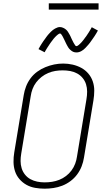

<svg xmlns="http://www.w3.org/2000/svg" viewBox="-20 -1129 640 1157"><path d="M249 8Q220 8 191.5 3Q163 -2 139 -15.5Q115 -29 97 -50Q79 -71 70.5 -97Q62 -123 61.5 -152.5Q61 -182 66 -211L123 -556Q127 -582 137 -608Q147 -634 164 -657Q181 -680 204.5 -697Q228 -714 254 -724.5Q280 -735 306.5 -740.5Q333 -746 361 -746Q390 -746 418 -739.5Q446 -733 470 -720Q494 -707 512 -686Q530 -665 539 -638.5Q548 -612 548 -583Q548 -554 543 -524L486 -179Q482 -153 472 -127Q462 -101 445 -78Q428 -55 404.5 -37.5Q381 -20 355 -10Q329 0 302 4Q275 8 249 8ZM249 -30Q272 -30 294 -33.5Q316 -37 337.5 -45.5Q359 -54 378 -68.5Q397 -83 411 -102Q425 -121 433 -142.5Q441 -164 444 -186L501 -531Q505 -554 505 -577Q505 -600 498.5 -621Q492 -642 478 -659Q464 -676 444.5 -686.5Q425 -697 403 -701Q381 -705 358 -705Q335 -705 313.5 -701.5Q292 -698 270.5 -689Q249 -680 230.5 -665.5Q212 -651 198 -632.5Q184 -614 176 -592.5Q168 -571 165 -549L108 -204Q104 -181 104 -158.5Q104 -136 110.5 -115Q117 -94 130.5 -77Q144 -60 163 -49.5Q182 -39 204 -34.5Q226 -30 249 -30ZM441 -813Q435 -813 430 -814Q425 -815 420.5 -817Q416 -819 412 -822Q408 -825 404 -828.5Q400 -832 397 -835.5Q394 -839 391.5 -843Q389 -847 386.5 -851.5Q384 -856 381.5 -860.5Q379 -865 377 -869.5Q375 -874 373 -878Q371 -882 368.5 -887.5Q366 -893 363.5 -897.5Q361 -902 359 -906.5Q357 -911 354.5 -914.5Q352 -918 349 -922.5Q346 -927 342 -927Q338 -927 334 -924.5Q330 -922 327 -919.5Q324 -917 319 -912.5Q314 -908 312 -905.5Q310 -903 308 -901Q306 -899 303.5 -896Q301 -893 299 -890Q297 -887 294.5 -884Q292 -881 289.5 -877.5Q287 -874 284 -870Q281 -866 278.5 -862Q276 -858 273 -853.5Q270 -849 267 -844.5Q264 -840 261 -835Q258 -830 255 -825Q252 -820 249 -814L212 -833Q217 -843 222 -851Q227 -859 232 -867Q237 -875 242 -882Q247 -889 251.5 -895Q256 -901 260 -907Q264 -913 268.5 -918Q273 -923 277 -927.5Q281 -932 287 -938Q293 -944 299 -948.5Q305 -953 312 -957Q319 -961 326.5 -963.5Q334 -966 341 -966Q347 -966 352 -964.5Q357 -963 361.5 -961Q366 -959 370 -956.5Q374 -954 378 -950.5Q382 -947 385 -943.5Q388 -940 390.5 -935.5Q393 -931 395.5 -927Q398 -923 400.5 -918.5Q403 -914 405 -909.5Q407 -905 409 -900.5Q411 -896 413.5 -891Q416 -886 418.5 -881Q421 -876 423 -872Q425 -868 427.5 -864.5Q430 -861 433 -856Q436 -851 440 -851Q444 -851 448 -853.5Q452 -856 455 -858.5Q458 -861 463 -866Q468 -871 470 -873Q472 -875 474 -877.5Q476 -880 478.5 -883Q481 -886 483 -888.5Q485 -891 487.5 -894.5Q490 -898 492.5 -901.5Q495 -905 498 -908.5Q501 -912 503.5 -916.5Q506 -921 509 -925Q512 -929 515 -934Q518 -939 521 -944Q524 -949 527 -954Q530 -959 533 -965L570 -945Q565 -936 560 -927.5Q555 -919 550 -911.5Q545 -904 540 -897Q535 -890 530.5 -883.5Q526 -877 522 -871.5Q518 -866 513.5 -861Q509 -856 505 -851.5Q501 -847 495 -840.5Q489 -834 483 -829.5Q477 -825 470 -821Q463 -817 455.5 -815Q448 -813 441 -813ZM574 -1071H274V-1109H574Z"/></svg>

Font: Iosevka Curly XLtEx
Style: Italic
Weight: 200
Width: 7
Italic angle: -9°
Monospace: yes
Designer: Belleve Invis
Foundry: Belleve Invis
Version: Version 11.1.0; ttfautohint (v1.8.3)